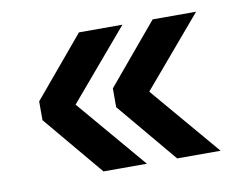

<svg xmlns="http://www.w3.org/2000/svg" viewBox="-53 -548 707 544"><g transform="rotate(-10 300.0 -276.0)"><path d="M329 -76H204L59 -249V-303L204 -476H329L159 -276ZM541 -76H416L271 -249V-303L416 -476H541L371 -276Z"/></g></svg>

Font: Geist Mono SemiBold
Style: Regular
Weight: 600
Monospace: yes
Designer: Basement.studio, Andrés Briganti, Mateo Zaragoza
Foundry: Basement.studio, Vercel, Andrés Briganti, Guido Ferreyra, Mateo Zaragoza
Version: Version 1.500; ttfautohint (v1.8.4.7-5d5b)